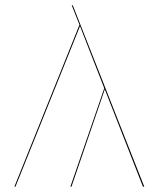

<svg xmlns="http://www.w3.org/2000/svg" viewBox="-20 -700 595 720"><path d="M516 0 373 -365 248 0H244L371 -369L280 -602L38 0H34L278 -607L249 -680H253L521 0Z"/></svg>

Font: FiraGO Four
Style: Regular
Weight: 100
Designer: bBox Type
Foundry: bBox Type GmbH
Version: Version 1.001